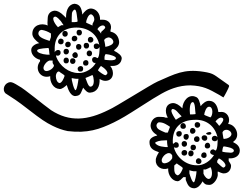

<svg xmlns="http://www.w3.org/2000/svg" viewBox="-56 -837 1318 1040"><path d="M1005 36C1003 54 1032 57 1035 40C1037 29 1029 21 1020 20C1011 20 1005 28 1005 36ZM1034 4C1031 22 1065 25 1063 4C1064 -19 1034 -15 1034 4ZM978 10C997 9 998 -21 979 -22C959 -22 959 11 978 10ZM958 -10C958 -31 926 -28 927 -8C928 11 958 11 958 -10ZM976 -38C976 -28 982 -23 991 -23C1010 -23 1011 -55 990 -53C981 -53 976 -48 976 -38ZM1068 -64C1050 -64 1046 -30 1069 -33C1089 -33 1085 -65 1068 -64ZM942 -73C922 -73 924 -41 943 -42C963 -43 961 -74 942 -73ZM1011 -68C1018.9 -68.1 1025.4 -73.9 1025 -83C1025.3 -92.2 1020.1 -98.6 1011 -99C989.7 -99.1 988.6 -67.3 1011 -68ZM1036 -91C1036.8 -71.1 1066.4 -67.5 1067 -89C1067 -109.7 1036.4 -108.9 1036 -91ZM938 -96C938 -86 945 -80 952 -80C968.1 -78.1 974.7 -113.8 952 -111C941.9 -111.4 938 -104.9 938 -96ZM899 -112C898.6 -88.7 933.9 -93.1 928 -118C924.8 -133 896.2 -128.1 899 -112ZM1060 -115C1061.2 -111 1067.3 -106.3 1075 -107C1085 -107 1089 -111 1089 -115C1086.6 -127.3 1066 -120.1 1060 -115ZM973 -127C974 -105.1 1003.1 -109.2 1003 -129C1001.3 -147.6 972.6 -150.9 973 -127ZM921.2 -153.4C921.6 -143.6 926.8 -139.1 937.1 -139.1C958.5 -139.1 952.7 -170.3 936 -170.3C927.1 -170.4 921 -163.3 921.2 -153.4ZM1013.4 -145C1022.2 -145 1028.5 -152.5 1028.5 -160.5C1029.2 -178.7 998.4 -182.5 998.4 -160.8C998.4 -151.4 1004.4 -145 1013.4 -145ZM364.5 -464.4C365.9 -455.3 369.2 -448 381.2 -449.4C389.5 -449.4 394.6 -455.3 394.6 -464.9C394.9 -486.6 364.7 -481.3 364.5 -464.4ZM393.7 -496.3C394.4 -486.7 398.3 -480.8 409.5 -481.4C418.3 -481.4 423.3 -486.8 423.3 -496.4C423.6 -518.2 393.9 -514.6 393.7 -496.3ZM337.4 -521.5C318.6 -521.7 318.7 -490.5 337.6 -490.7C357.8 -490.1 358.3 -523.1 337.4 -521.5ZM302 -524.6C283.4 -526.2 283.6 -490.5 303.1 -494.1C322.7 -491.4 321.3 -528 302 -524.6ZM335.8 -538.3C335.8 -530.4 342.2 -522.7 351 -522.7C372.9 -522 367.7 -553.9 351.8 -554.5C345.8 -555.2 334.7 -546 335.8 -538.3ZM427.9 -563.6C408.2 -563.3 408.9 -531.3 428.4 -532.1C447 -531.7 448.1 -563.5 427.9 -563.6ZM302.2 -542.1C321.7 -542 323.1 -573.6 302.7 -572.6C282.9 -574 283.9 -541.1 302.2 -542.1ZM355.9 -582.4C356.4 -561.8 385.4 -562.8 384.9 -583.5C386.3 -603.1 353.9 -605 355.9 -582.4ZM410.7 -604.5C391.4 -606.5 393.9 -571.3 412.5 -574.3C431.3 -573.2 432.1 -607.6 410.7 -604.5ZM297.1 -595.4C296.3 -575.3 327.8 -576.6 327.4 -597C327.5 -616.2 296.6 -616.2 297.1 -595.4ZM258.5 -611.3C257.2 -592.1 291.3 -591.2 288.4 -613.2C289.9 -623.2 281 -626.7 273.7 -628.1C264.7 -628.1 258.5 -619.7 258.5 -611.3ZM434 -637.5C414.5 -636.9 415.8 -605.5 434.1 -606.3C442.1 -606.4 449.9 -611.9 449.9 -621.5C449.9 -630.7 441.9 -637.5 434 -637.5ZM332.5 -627.4C331.7 -607.4 363.3 -608.7 362.9 -629C362.9 -648.3 332 -648.3 332.5 -627.4ZM281.7 -653.8C281.7 -644.3 288.4 -638.1 296 -638.1C315.9 -637.6 316.8 -670.6 295.2 -669.6C287.1 -669.6 281.8 -663.2 281.7 -653.8ZM372 -675.3C353 -677.6 355.3 -642 373.7 -645.1C392.5 -644 393.3 -678.4 372 -675.3ZM1242.9 -21.9C1242.9 -41.5 1229.7 -56.6 1208 -65.9V-70.1C1250.1 -97 1222.1 -163 1179.8 -165.5C1195.3 -196.4 1174.6 -233.6 1139.7 -230.5H1126.7C1123 -261 1108.9 -290.9 1076.8 -290.9C1060 -292 1041.7 -276.3 1030.8 -261.9C1026.4 -281.4 1020.9 -307.6 1004.6 -312.1C965.9 -330 933.1 -289.9 931.9 -250.1C913.9 -269.1 896.7 -278.7 880.8 -278.7C839.1 -276.1 833.9 -231.8 853 -199.5H841.8C832.2 -203.3 827 -203.9 811 -203.9C779.7 -208 760.8 -181.6 759.6 -157.6C759.6 -139.4 770.5 -121.4 787.7 -110.2C793.1 -106.7 795.8 -104.4 795.8 -103.1C778.7 -99.4 751 -89 753.8 -65.4C753.8 -37 771.8 -24.4 794.3 -16.6C801.6 -14 804.4 -13 804.4 -11.2C797.9 -1.4 786.1 18.8 788 32.2C785.9 64.6 820.6 87.4 855 75.2C852.4 110.8 877.3 143.9 905.4 144.7C916.9 144.7 927 132.6 937.6 122.3H950.1V137.5C960.6 163.8 966.9 181.5 995.8 183C1016.7 181.4 1029.9 165.4 1040.3 147.1V144.4C1051.5 159.5 1057.4 164.1 1073.4 164.2C1101.7 169.1 1128.5 123.9 1123.2 102.5C1123.4 99.1 1122.5 93 1124.1 91.9C1130.1 94.6 1149.2 103.7 1157.6 102.1C1181 102.1 1195.5 82.8 1195.5 60.2C1195.5 51.8 1187 42.9 1182.7 34.4V20.7H1195.7C1222.1 18.8 1242.9 4.2 1242.9 -21.9ZM973.2 -217.5C970.3 -239.6 970.6 -284 988.4 -283.9C1002.4 -282.1 1000.2 -233.8 1003.4 -220.5C1003.7 -217.7 996.7 -218.6 987.9 -217.5ZM1050.1 -215.3C1051.4 -229.1 1061.2 -259 1075.9 -258.8C1101.3 -259.5 1096.9 -209.8 1083.7 -201C1074.2 -205.3 1057.5 -210.3 1050.1 -215.3ZM872.6 -233.4C871.2 -240.8 874.5 -247.1 880.7 -246.7C900 -242.6 906.4 -227.1 927.9 -206.9C917 -201.2 906.3 -194.7 896.5 -188.2C887.9 -200.2 874.4 -222.3 872.6 -233.4ZM1111.3 -179.1C1119.1 -189.6 1130.6 -199.9 1141.1 -199.9C1147.1 -199.9 1154.1 -196.2 1153.5 -189.2C1153.5 -179 1140 -163.4 1131.4 -155.1C1126.1 -162.9 1118.3 -171.5 1111.3 -179.1ZM1082.2 -13C1082.2 -3.2 1094 2.6 1103.1 2.6C1087.7 30.5 1047.9 61.7 1008.5 58.2C953.7 58.3 901 17.8 886 -38.2C886 -38.9 886.2 -39.2 886.8 -39.2C895.7 -33.9 914.8 -35.7 912.3 -51.7C912.3 -60.9 905.7 -66.7 898.3 -66.7C891.4 -70.9 880.5 -48.3 880.1 -64C875.9 -144.3 923.9 -187.7 999.5 -187.9C1065.3 -191.1 1110.7 -149 1122 -93.2C1113.4 -107.1 1091.9 -102.6 1091.2 -86.3C1090.5 -68.2 1123.7 -65.5 1122 -87.5C1124.4 -71.9 1121.9 -22 1111 -21.7C1106.8 -22.8 1102.3 -29 1097.4 -27.9C1089.6 -27.9 1082.2 -21.2 1082.2 -13ZM791.4 -156C791.4 -164 797.4 -174.8 806.7 -174.4C829.7 -174.7 849.6 -160.4 864.8 -150.1C864.8 -149.4 853.4 -120.8 853 -118.8H839.8C809.6 -132.1 794.2 -136.6 791.4 -156ZM1149 -119.2C1157.9 -145 1197.5 -133.9 1197.7 -110.1C1196.5 -95.4 1176.5 -85.6 1158.1 -84.5C1154.7 -84.5 1154.2 -85.3 1153.8 -89.3C1153.7 -93.2 1149.3 -113.7 1149 -119.2ZM849.1 -76.7V-65.3C849.1 -54.9 851.5 -48.6 853 -40.4H841C806.6 -43.6 793 -50 783.3 -63.5C793.2 -71.5 808.6 -76.1 837.5 -76.7ZM1147.6 -17.7C1150.3 -27.4 1149.5 -42.5 1156.7 -44C1160 -44 1166.3 -42.7 1178.8 -40.1C1199.4 -35.9 1210.8 -29 1210.8 -20.9C1211 -14.9 1204.1 -10.1 1194.6 -9.8C1182.8 -11 1147.2 -11.8 1147.6 -17.7ZM819.9 32.1C818.8 10 860.6 -27.9 876.9 5.4V19.9C870.5 33.5 854.5 46.1 835.4 47.6C826.1 47.6 819.9 42.5 819.9 32.1ZM1120.6 33.8C1126.3 26.8 1127.3 23 1129.5 21C1145.7 27.1 1183.9 59.8 1154.7 71C1145.6 69.8 1130.3 51.4 1120.6 43.9ZM887.9 59.6C890.2 57.6 900.6 48.1 901.6 48.1C906.6 54 930.7 66 934.2 73.4C934.2 79.5 919 112.7 905.5 112.7C891.4 106.6 887.6 96 887.9 76.1ZM1046.1 81.1H1058C1068.2 77.6 1077.6 71.7 1084.5 68.3C1095.4 86.7 1097.2 130.2 1074.2 132.4C1067.6 132.4 1055.4 125.8 1046.1 103.6ZM970 84.9C975.5 86.4 980.9 89.3 992.9 90.8H1008.5C1008.3 106.7 1000.3 146.9 994.6 150.3C985.2 153 973.3 113.9 970 102.3ZM-25.9 -331.2C15.6 -304.2 34.3 -293.6 96.2 -245.3C168.5 -189.4 189.9 -175 229.5 -155.2C257.2 -141.5 282.7 -132.6 310.7 -126.9C418.1 -114.1 482.9 -136.1 560.4 -173.8C603.2 -195.1 627 -209.3 706.6 -260.4C810.8 -327.4 842.2 -344.8 886 -359.9C912.5 -369 944.2 -374.7 975.3 -374.7C1044.4 -371.8 1074.4 -355.3 1131.4 -323.1L1154.2 -309.2C1159.9 -316.7 1183.2 -360.7 1184.9 -369.4C1185.8 -376.9 1182.6 -375.8 1161.8 -391.2C1102.1 -431.3 1106.3 -439 1045.4 -448.4C939.4 -464.8 890.9 -436.1 797.2 -395.2C761.1 -379.4 566.7 -255.4 532.4 -241.7C418.4 -184.7 321.5 -174.7 220.8 -240.1C181.2 -267.7 76.5 -355.8 44.9 -371.8C21.6 -386.4 10.3 -392 0.5 -392C-30.6 -390.3 -47.3 -352.4 -25.9 -331.2ZM113.2 -564C114.3 -538.1 137.2 -518.3 160.9 -513.3V-505C128.7 -464.1 162.5 -406.9 215.9 -424.3C214.1 -391 233.5 -356.9 265.8 -355.1C279.3 -352.7 296.4 -368.4 305.5 -376.4C314.3 -346.5 329.9 -312.7 355 -317C382.4 -320.1 380.9 -333.2 394.4 -362C404.2 -349.8 417.3 -333.1 432.2 -335.2C469.4 -337.4 485.8 -368.2 483.4 -408.9C489.6 -405.6 504.9 -397.9 516 -399.1C560.8 -400.9 565.5 -450.6 541.2 -479.7H552.7C581.9 -479.7 601.2 -494.3 603.4 -521.2C603.4 -536.8 583.4 -551.1 562.9 -561.4V-565.9C576.2 -575.6 589.4 -589.3 589.4 -609.4C587 -641 569.9 -660.2 542.5 -665.6V-673.1C553.4 -704.3 532.8 -730.4 500.5 -730.2H485.7C488.1 -760.8 467.1 -789.1 437.2 -791C416.2 -791 399.4 -772.7 390.1 -758C386 -793.1 377.4 -814.5 346.8 -816.7C317.4 -813 303 -785.2 301.9 -750.7V-740.1L288.9 -752.9C271.2 -770.4 254.9 -779.2 240.8 -779.2C216.4 -777.5 202.6 -760.4 202.4 -737.7C202.4 -721.7 198.5 -706 204.4 -694.4V-698.3C165.4 -716.2 120.7 -698.9 119.2 -656.9C117.4 -634.6 139.9 -615.2 156.7 -603C138.5 -600.9 111.1 -586.9 113.2 -564ZM332.5 -717V-742.1C333 -763.9 333.6 -768.2 336.8 -774.2C360.1 -810 359.5 -747 364.4 -722.8C364.4 -718.5 361 -718.1 347.7 -717ZM410.2 -715C410.9 -727.9 422.5 -759.9 437 -759.7C447.8 -756.7 455.4 -744.3 454.8 -731C454.8 -723.7 448.9 -715.7 445.2 -707.7V-698.6C439.5 -702.2 416.4 -710.3 410.2 -715ZM242.3 -747C253 -747 265.5 -731.3 273.6 -722.6L288.4 -700.5H276.4C267.2 -696 263.2 -692.2 258 -689.6C250.2 -696.3 215.6 -741.4 242.3 -747ZM471.7 -678.7C478 -694 507.4 -710.8 514 -688.6C514 -681.4 499.4 -672.1 491.8 -663.7V-654.8C486.7 -662.4 478.6 -671.3 471.7 -678.7ZM357.9 -687.8C427.1 -687.8 474 -645.6 481.9 -592C478.5 -605.8 449.6 -604.7 451.9 -586.5C451.1 -566 479.8 -567.2 483.1 -584C484.4 -566 481.7 -523.3 471.5 -522.1C467.1 -523.4 462.8 -528.8 457.2 -527.9C433.8 -528.3 441 -490.7 462.6 -496.5C449.3 -467.2 405.1 -439.3 369 -441.4C317.2 -441.4 267.4 -478.8 248.3 -529.8V-538C258.5 -530.6 272.5 -539.1 272.4 -551.1C273.5 -573 244.7 -568.8 240.3 -553.6V-566.9C237.2 -639.9 281.6 -687.8 357.9 -687.8ZM214.2 -619.4C214.2 -617.1 213.6 -615.9 211.3 -615.9C187.5 -623.9 151.3 -634 151.9 -656.5C151.9 -666.3 159 -675 169.7 -675.2C188.3 -672.2 203.1 -666 219.9 -655.7V-636.1C216.8 -628.5 214.2 -620.9 214.2 -619.4ZM510.2 -611.6C502.7 -624.3 520.5 -633 531.4 -634.4C544.5 -634.1 556.9 -623.5 558 -610.4C558 -596.5 538.1 -587.3 514.7 -583.1C513.6 -592.7 512.4 -603 510.2 -611.6ZM145.1 -562.5C144.7 -570.4 161.9 -574.4 205.7 -577.3C211.3 -575.6 209.9 -545.6 213 -540.9H198.7C169.5 -543 145.1 -552.8 145.1 -562.5ZM510.1 -513.5V-529.6C512.6 -540.1 513.1 -543.7 519.3 -543.7C536.2 -542.8 576.4 -531.2 571.6 -521C570.3 -502.8 510.1 -513.5 510.1 -513.5ZM229.1 -509.2V-495.8C233.8 -487.2 236.4 -484.2 236.4 -481.1C232.6 -466.9 213.2 -452.8 195.8 -452.1C187.5 -451.7 179.9 -457.4 179.3 -468.2C179.3 -481.7 195 -503.9 211.8 -509.2ZM474.3 -456.3C476 -460.2 487.4 -477.6 491.1 -479.7C506.7 -470.6 544.6 -440.8 514.6 -429.4C507.7 -430.3 483.3 -446.1 474.3 -456.3ZM246.7 -423C245.6 -436.3 256.5 -456.8 267.5 -447.5C268.7 -443.7 294.6 -431.8 293.9 -425.8C290.2 -413.1 279.2 -387.8 266.4 -386.9C252.3 -390.4 247.2 -408.5 246.7 -423ZM406.8 -414.6C416.6 -417.5 433.5 -426.3 443.6 -430.3C446.5 -430.3 447.4 -426.9 449.7 -418.3C453.9 -399 454.1 -368.4 434 -367.5C420.6 -367.1 411 -407.5 406.8 -414.6ZM332.7 -414C339.1 -413 346.4 -411 356.2 -410.1H369.2C366.5 -386.3 360.7 -356.6 355.5 -350.4C347.5 -336.2 329 -410.7 332.7 -414Z"/></svg>

Font: DIARIO_DE_ANDY
Style: Regular
Weight: 400
Version: Version 001.000